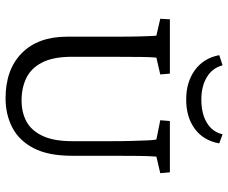

<svg xmlns="http://www.w3.org/2000/svg" viewBox="-84 -716 809 680"><g transform="rotate(90 320.0 -375.5)"><path d="M47.9 -573.2H240.2L243.2 -539.1L183.6 -525.4Q183.6 -523.4 182.6 -511.7Q181.6 -500 181.2 -470.7Q180.7 -441.4 180.7 -383.8V-219.7Q181.6 -157.2 201.7 -119.1Q221.7 -81.1 256.3 -64.5Q291 -47.9 335 -47.9Q377.9 -47.9 410.2 -65.4Q442.4 -83 460.9 -122.6Q479.5 -162.1 479.5 -227.5V-366.2Q479.5 -407.2 478.5 -440.4Q477.5 -473.6 476.6 -495.6Q475.6 -517.6 473.6 -525.4L405.3 -539.1L408.2 -573.2H589.8L592.8 -539.1L534.2 -525.4Q534.2 -522.5 533.2 -509.3Q532.2 -496.1 531.7 -462.9Q531.2 -429.7 531.2 -366.2V-226.6Q531.2 -142.6 504.4 -90.8Q477.5 -39.1 431.2 -15.1Q384.8 8.8 328.1 8.8Q225.6 8.8 167.5 -48.8Q109.4 -106.4 109.4 -209V-383.8Q109.4 -440.4 108.4 -469.7Q107.4 -499 106.9 -510.7Q106.4 -522.5 105.5 -525.4L45.9 -539.1ZM455.1 -759.8 487.3 -748Q477.5 -692.4 436 -661.6Q394.5 -630.9 332 -630.9Q270.5 -630.9 228 -661.6Q185.5 -692.4 174.8 -748L210.9 -759.8Q219.7 -724.6 252 -704.6Q284.2 -684.6 332 -684.6Q382.8 -684.6 415 -704.6Q447.3 -724.6 455.1 -759.8Z"/></g></svg>

Font: Crimson Pro Light
Style: Regular
Weight: 300
Designer: Jacques Le Bailly
Foundry: Baron von Fonthausen
Version: Version 1.003